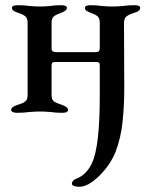

<svg xmlns="http://www.w3.org/2000/svg" viewBox="-20 -430 576 737"><path d="M256 275Q256 269 260.5 264Q265 259 270 257Q311 243 333 196Q363 133 363 -63V-179Q363 -187 360 -189.5Q357 -192 350 -192H190Q184 -192 181 -189Q178 -186 178 -178V-65Q178 -47 187.5 -40.5Q197 -34 219 -27Q241 -19 241 -8Q241 3 220 3Q193 3 175 0Q151 -2 134 -2Q118 -2 92 0Q73 3 45 3Q37 3 30 0.5Q23 -2 23 -8Q23 -15 29 -19Q35 -23 46 -27Q67 -33 76.5 -40Q86 -47 86 -65V-342Q86 -360 77 -367.5Q68 -375 49 -381Q37 -385 31.5 -389Q26 -393 26 -400Q26 -410 48 -410Q75 -410 93 -407Q117 -405 134 -405Q151 -405 173 -407Q189 -410 216 -410Q224 -410 230.5 -407.5Q237 -405 237 -400Q237 -389 215 -381Q195 -374 186.5 -367Q178 -360 178 -342V-243Q178 -230 195 -230H349Q363 -230 363 -245V-342Q363 -360 355 -367Q347 -374 328 -381Q317 -385 311.5 -389Q306 -393 306 -400Q306 -410 327 -410Q353 -410 371 -407Q395 -405 411 -405Q428 -405 452 -407Q472 -410 497 -410Q518 -410 518 -400Q518 -387 496 -381Q476 -375 466 -367.5Q456 -360 456 -342L457 -91Q457 -24 450.5 37.5Q444 99 424 152Q403 204 360.5 245.5Q318 287 284 287Q273 287 264.5 284Q256 281 256 275Z"/></svg>

Font: EB Garamond Medium
Style: Regular
Weight: 500
Designer: Georg Duffner and Octavio Pardo
Foundry: Georg Duffner
Version: Version 1.000